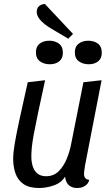

<svg xmlns="http://www.w3.org/2000/svg" viewBox="-20 -922 559 962"><path d="M176 20Q126 20 97.5 0Q69 -20 57.5 -53.5Q46 -87 46 -126Q46 -157 54 -204Q62 -251 78 -325Q94 -399 119 -510L206 -520Q184 -420 170.5 -355.5Q157 -291 149.5 -250.5Q142 -210 139.5 -184.5Q137 -159 137 -137Q137 -113 143.5 -90.5Q150 -68 166.5 -53.5Q183 -39 211 -39Q249 -39 274.5 -64.5Q300 -90 315.5 -129Q331 -168 338 -208L398 -510L489 -520L406 -93Q405 -84 403 -72Q401 -60 401 -51Q401 -37 407.5 -29.5Q414 -22 427 -21Q424 -7 415 2Q406 11 394 15.5Q382 20 367 20Q340 20 324.5 5.5Q309 -9 306 -37Q287 -6 249.5 7Q212 20 176 20ZM322 -728 238 -778Q222 -787 204.5 -800.5Q187 -814 175.5 -830Q164 -846 164 -863Q164 -880 175 -890.5Q186 -901 205 -902L346 -752ZM230 -600Q201 -600 180.5 -614.5Q160 -629 160 -660Q160 -689 179 -703.5Q198 -718 227 -718Q255 -718 275 -703.5Q295 -689 295 -658Q295 -629 276.5 -614.5Q258 -600 230 -600ZM425 -600Q396 -600 375.5 -614.5Q355 -629 355 -660Q355 -689 374.5 -703.5Q394 -718 422 -718Q451 -718 470.5 -703.5Q490 -689 490 -658Q490 -629 471.5 -614.5Q453 -600 425 -600Z"/></svg>

Font: Sansita Swashed Light Light
Style: Regular
Weight: 300
Version: Version 1.003